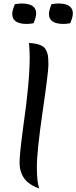

<svg xmlns="http://www.w3.org/2000/svg" viewBox="-20 -1048 437 1099"><path d="M205 31Q143 9 117.5 -28.5Q92 -66 92 -116.5Q92 -167 113 -322Q150 -579 150 -720Q150 -750 146 -802Q222 -798 241 -766Q251 -748 254 -731.5Q257 -715 257 -675Q257 -635 224 -409Q191 -183 191 -92.5Q191 -2 205 31ZM134 -911Q50 -911 50 -968Q50 -988 65 -1024Q87 -1028 103 -1028Q187 -1028 187 -971Q187 -951 172 -915Q150 -911 134 -911ZM344 -911Q260 -911 260 -968Q260 -988 275 -1024Q297 -1028 313 -1028Q397 -1028 397 -971Q397 -951 382 -915Q360 -911 344 -911Z"/></svg>

Font: Merienda
Style: Regular
Weight: 400
Designer: Eduardo Rodriguez Tunni
Foundry: Eduardo Rodriguez Tunni
Version: Version 1.001